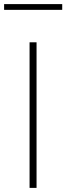

<svg xmlns="http://www.w3.org/2000/svg" viewBox="-46 -915 323 935"><path d="M132 0H98V-709H132ZM257 -867H-26V-895H257Z"/></svg>

Font: Raleway
Style: ExtraLight
Weight: 200
Designer: Matt McInerney, Pablo Impallari, Rodrigo Fuenzalida
Foundry: Matt McInerney, Pablo Impallari, Rodrigo Fuenzalida
Version: Version 2.001